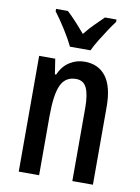

<svg xmlns="http://www.w3.org/2000/svg" viewBox="-86 -824 643 882"><g transform="rotate(10 235.5 -383.0)"><path d="M275 -550Q340 -550 375 -503.5Q410 -457 410 -363V0H314V-341Q314 -403 299.5 -434Q285 -465 250 -465Q200 -465 179.5 -420.5Q159 -376 159 -275V0H64V-540H139L150 -469H156Q173 -509 205 -529.5Q237 -550 275 -550ZM196 -606Q181 -638 154.5 -680Q128 -722 103 -755V-766H158Q176 -750 199 -725Q222 -700 244 -674Q268 -704 287.5 -723Q307 -742 331 -766H385V-755Q370 -735 352.5 -708.5Q335 -682 318.5 -655Q302 -628 292 -606Z"/></g></svg>

Font: Noto Sans Telugu ExtraCondensed Medium
Style: Regular
Weight: 500
Width: 2
Designer: Jelle Bosma - Monotype Design Team
Foundry: Monotype Imaging Inc.
Version: Version 2.005; ttfautohint (v1.8.4.7-5d5b)